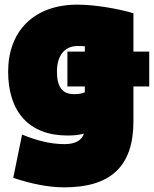

<svg xmlns="http://www.w3.org/2000/svg" viewBox="-20 -588 662 826"><path d="M270 -5C296 -5 319 -7 341 -13C332 14 307 32 258 32C197 32 139 17 75 -9L37 177C110 202 189 218 256 218C456 218 554 128 554 -66V-216H622V-366H554V-531C487 -551 388 -568 313 -568C125 -568 15 -453 15 -280C15 -106 106 -5 270 -5ZM225 -280C225 -343 253 -390 314 -390C327 -390 336 -390 345 -389V-366H270V-216H345V-191C331 -185 317 -183 298 -183C247 -183 225 -216 225 -280Z"/></svg>

Font: Repo ExtraBlack
Style: Regular
Weight: 400
Designer: Stefan Peev
Foundry: Context Ltd
Version: Version 001.502